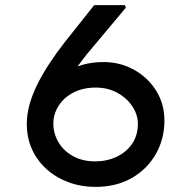

<svg xmlns="http://www.w3.org/2000/svg" viewBox="-20 -732 747 752"><path d="M353 0Q298 0 249 -18Q200 -36 163 -69Q126 -102 105.5 -147Q85 -192 85 -247Q85 -285 96 -324Q107 -363 127 -403Q147 -443 174 -484Q201 -525 233 -566L349 -712H469L473 -702L318 -517Q284 -474 254 -429Q224 -384 204 -340Q184 -296 177 -260L127 -344Q147 -374 173.5 -400.5Q200 -427 232 -447Q264 -467 302.5 -478Q341 -489 385 -489Q450 -489 504.5 -459Q559 -429 591.5 -377Q624 -325 624 -260Q624 -188 590.5 -129Q557 -70 496.5 -35Q436 0 353 0ZM353 -100Q399 -100 437 -118Q475 -136 497.5 -169Q520 -202 520 -247Q520 -282 499 -314.5Q478 -347 440.5 -368Q403 -389 355 -389Q305 -389 267.5 -369.5Q230 -350 209.5 -317.5Q189 -285 189 -248Q189 -209 209 -175Q229 -141 266 -120.5Q303 -100 353 -100Z"/></svg>

Font: Lexend Mega
Style: Regular
Weight: 400
Designer: Bonnie Shaver-Troup, Thomas Jockin
Foundry: Lexend
Version: Version 1.007